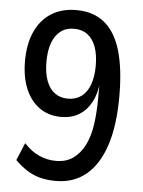

<svg xmlns="http://www.w3.org/2000/svg" viewBox="-52 -756 602 807"><g transform="rotate(5 249.0 -352.5)"><path d="M213 9Q177 9 146.5 1Q116 -7 90 -24Q64 -41 41 -64L72 -138Q102 -105 136 -90Q170 -75 207 -75Q249 -75 278.5 -95.5Q308 -116 327 -153Q346 -190 353.5 -242Q361 -294 361 -357V-425H363Q359 -373 339.5 -336.5Q320 -300 288 -280.5Q256 -261 212 -261Q160 -261 121.5 -288Q83 -315 62 -364.5Q41 -414 41 -482Q41 -554 64.5 -606Q88 -658 132 -686Q176 -714 238 -714Q310 -714 357 -675.5Q404 -637 426.5 -560.5Q449 -484 449 -369Q449 -246 421.5 -162Q394 -78 341.5 -34.5Q289 9 213 9ZM234 -340Q267 -340 290.5 -357Q314 -374 326.5 -407.5Q339 -441 339 -487Q339 -535 327 -567.5Q315 -600 292 -617.5Q269 -635 235 -635Q201 -635 178 -617Q155 -599 143 -566.5Q131 -534 131 -486Q131 -439 143.5 -406Q156 -373 179 -356.5Q202 -340 234 -340Z"/></g></svg>

Font: Nunito Sans 10pt Condensed SemiBold
Style: Regular
Weight: 600
Width: 3
Designer: Vernon Adams
Foundry: Vernon Adams
Version: Version 3.101;gftools[0.9.27]